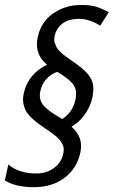

<svg xmlns="http://www.w3.org/2000/svg" viewBox="-52 -780 458 773"><path d="M235.8 -270Q274.4 -235.8 274.4 -192.9Q274.4 -180.2 271.5 -165.5Q257.8 -102.1 208 -64.2Q158.2 -26.4 84 -26.4Q9.8 -26.4 -32.2 -53.7L-18.6 -117.7Q24.9 -81.5 93.8 -81.5Q135.7 -81.5 165.5 -103.8Q195.3 -126 202.6 -160.6Q204.6 -168.5 204.6 -179.7Q204.6 -190.9 196.3 -205.1Q185.1 -225.6 146 -252Q93.3 -287.1 75.7 -304.7Q56.2 -324.2 50.8 -336.4Q45.4 -348.6 43 -359.4Q38.1 -379.9 43.9 -405.3Q52.2 -443.8 76.9 -473.4Q101.6 -502.9 137.7 -519.5Q96.7 -552.7 96.7 -601.6Q96.7 -615.7 100.1 -630.9Q111.8 -688.5 159.7 -724.6L167.5 -729Q212.9 -759.8 272.9 -759.8H283.2Q314 -759.3 335.7 -752.7Q357.4 -746.1 386.2 -731L351.6 -676.8Q307.6 -704.1 266.4 -704.1Q225.1 -704.1 200 -685.5Q174.8 -667 168 -635.3Q166.5 -627.4 166.5 -618.2Q166.5 -608.9 171.9 -600.1Q175.3 -577.6 228.5 -541.5L254.4 -523.4Q299.8 -491.7 314.9 -461.9Q323.7 -444.3 323.7 -424.8Q323.7 -367.2 289.1 -318.8Q266.6 -287.1 235.8 -270ZM252 -379.4Q254.4 -391.1 254.4 -406Q254.4 -420.9 245.1 -436.5Q231 -459.5 178.7 -490.7Q151.9 -481.4 133.8 -460.9Q115.7 -440.4 110.4 -412.6Q108.4 -403.8 108.4 -395.5Q108.4 -377 118.2 -362.3Q132.8 -340.3 175.3 -314.9L198.7 -300.8Q240.7 -327.6 252 -379.4Z"/></svg>

Font: Open Sans Hebrew Condensed
Style: Italic
Weight: 400
Width: 3
Italic angle: -12°
Foundry: Ascender Corporation, Yanek Iontef
Version: Version 2.001;PS 002.001;hotconv 1.0.70;makeotf.lib2.5.58329